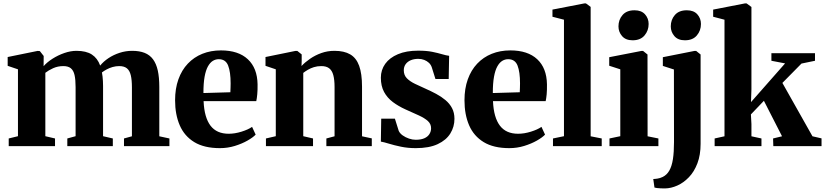

<svg xmlns="http://www.w3.org/2000/svg" viewBox="-20 -838 4731 1101"><path d="M30 0V-44L83 -57V-440.5L24 -460.5V-511L195.5 -546L208.5 -545L230.5 -517L230 -458.5Q250 -481.5 281.5 -501.5Q313 -521.5 349 -534Q385 -546.5 418.5 -546.5Q474 -546.5 506.5 -525.5Q539 -504.5 554.5 -462Q573.5 -485.5 602 -504.5Q630.5 -523.5 665.5 -535Q700.5 -546.5 738 -546.5Q779.5 -546.5 809.2 -534.8Q839 -523 857.5 -498Q876 -473 884.8 -433.8Q893.5 -394.5 893.5 -339.5V-56.5L951.5 -44V0H691V-44L736.5 -56.5V-336.5Q736.5 -379.5 730 -406.5Q723.5 -433.5 707.8 -446.2Q692 -459 663.5 -459Q644.5 -459 626 -453.8Q607.5 -448.5 591.8 -440Q576 -431.5 564.5 -422.5Q566.5 -412.5 568 -399.8Q569.5 -387 570.2 -373.2Q571 -359.5 571 -345V-57L627 -44V0H366V-44L413.5 -57V-338.5Q413.5 -381 407.5 -407.5Q401.5 -434 386.2 -446.5Q371 -459 343 -459Q311.5 -459 284.5 -446.8Q257.5 -434.5 240 -420.5V-57L295.5 -44V0Z M1241 11.5Q1151 11.5 1094.2 -23Q1037.5 -57.5 1010.8 -119.2Q984 -181 984 -263Q984 -330 1003 -383Q1022 -436 1057 -473Q1092 -510 1140.2 -529.5Q1188.5 -549 1247 -549Q1347 -549 1401.2 -498.2Q1455.5 -447.5 1457 -354.5Q1457.5 -321 1455.2 -297Q1453 -273 1449.5 -258H1147.5Q1149.5 -210.5 1159.5 -175.5Q1169.5 -140.5 1187.2 -117.2Q1205 -94 1231 -82.5Q1257 -71 1291.5 -71Q1326.5 -71 1365 -83Q1403.5 -95 1425.5 -110.5L1446 -66Q1431 -50 1399.5 -32Q1368 -14 1326.8 -1.2Q1285.5 11.5 1241 11.5ZM1146.5 -304.5 1301 -309Q1301.5 -322 1302 -334.5Q1302.5 -347 1302.5 -360Q1302.5 -425.5 1288.2 -462Q1274 -498.5 1234.5 -498.5Q1216 -498.5 1200.2 -488.8Q1184.5 -479 1172.2 -457Q1160 -435 1153.2 -397.8Q1146.5 -360.5 1146.5 -304.5Z M1561.5 -57V-440.5L1502.5 -460.5V-511L1674 -546H1685L1710 -526V-488.5L1709 -459.5Q1729 -481 1758 -501Q1787 -521 1822.5 -533.8Q1858 -546.5 1898 -546.5Q1953.5 -546.5 1988.2 -526.2Q2023 -506 2039.5 -460.8Q2056 -415.5 2056 -341V-56.5L2112 -44.5V0H1851.5V-44L1898.5 -56.5V-338.5Q1898.5 -381 1891.2 -407.5Q1884 -434 1867.5 -446.5Q1851 -459 1822.5 -459Q1799.5 -459 1780.2 -453Q1761 -447 1745.8 -438Q1730.5 -429 1719 -420V-57L1775 -44V0H1505V-44Z M2364 11.5Q2318.5 11.5 2279.2 3.2Q2240 -5 2210.8 -14Q2181.5 -23 2164 -26L2166 -157.5H2244.5L2266.5 -87.5Q2273 -73 2289.2 -61.5Q2305.5 -50 2325.5 -43.2Q2345.5 -36.5 2363.5 -36.5Q2393.5 -36.5 2413 -45Q2432.5 -53.5 2442.2 -68.8Q2452 -84 2452 -102.5Q2452 -127 2433.8 -143.8Q2415.5 -160.5 2382.5 -175.8Q2349.5 -191 2305.5 -210.5Q2265.5 -228.5 2233.2 -252.5Q2201 -276.5 2182.5 -310.5Q2164 -344.5 2164 -392.5Q2164 -437 2189 -472Q2214 -507 2262 -527.2Q2310 -547.5 2378 -547.5Q2425.5 -547.5 2458.8 -540.8Q2492 -534 2515.2 -527Q2538.5 -520 2555.5 -518L2553 -385H2477L2456 -452Q2451 -467 2439.5 -477.8Q2428 -488.5 2412.5 -494.5Q2397 -500.5 2378.5 -500.5Q2354 -500.5 2335.2 -492.5Q2316.5 -484.5 2306 -469.8Q2295.5 -455 2295.5 -435Q2295.5 -407 2313.2 -389Q2331 -371 2359.8 -357.2Q2388.5 -343.5 2421 -329Q2451.5 -315.5 2481 -299.8Q2510.5 -284 2534.2 -264.2Q2558 -244.5 2572 -218.2Q2586 -192 2586 -156.5Q2586 -111 2562.5 -72.8Q2539 -34.5 2490 -11.5Q2441 11.5 2364 11.5Z M2900.5 11.5Q2810.5 11.5 2753.8 -23Q2697 -57.5 2670.2 -119.2Q2643.5 -181 2643.5 -263Q2643.5 -330 2662.5 -383Q2681.5 -436 2716.5 -473Q2751.5 -510 2799.8 -529.5Q2848 -549 2906.5 -549Q3006.5 -549 3060.8 -498.2Q3115 -447.5 3116.5 -354.5Q3117 -321 3114.8 -297Q3112.5 -273 3109 -258H2807Q2809 -210.5 2819 -175.5Q2829 -140.5 2846.8 -117.2Q2864.5 -94 2890.5 -82.5Q2916.5 -71 2951 -71Q2986 -71 3024.5 -83Q3063 -95 3085 -110.5L3105.5 -66Q3090.5 -50 3059 -32Q3027.5 -14 2986.2 -1.2Q2945 11.5 2900.5 11.5ZM2806 -304.5 2960.5 -309Q2961 -322 2961.5 -334.5Q2962 -347 2962 -360Q2962 -425.5 2947.8 -462Q2933.5 -498.5 2894 -498.5Q2875.5 -498.5 2859.8 -488.8Q2844 -479 2831.8 -457Q2819.5 -435 2812.8 -397.8Q2806 -360.5 2806 -304.5Z M3214 -57V-725L3148 -742V-783L3331 -818.5H3340L3367 -798.5V-56.5L3430.5 -44V0H3151V-44Z M3475 0V-44L3537 -57V-440.5L3473.5 -461V-510L3658.5 -546H3667.5L3693 -525.5L3693.5 -56.5L3755.5 -44V0ZM3607 -607Q3568 -607 3547.2 -631Q3526.5 -655 3526.5 -686.5Q3526.5 -725 3550 -752Q3573.5 -779 3618 -779H3619Q3658 -779 3678.8 -755.8Q3699.5 -732.5 3699.5 -700.5Q3699.5 -662.5 3676 -634.8Q3652.5 -607 3608 -607Z M3793.5 242.5Q3780.5 242.5 3768.2 242Q3756 241.5 3746.8 240.2Q3737.5 239 3733 237.5L3726 188.5Q3735 188.5 3750 186.2Q3765 184 3780.5 176.5Q3804 165 3818.2 140Q3832.5 115 3838.8 74.5Q3845 34 3845 -23.5L3844.5 -439.5L3781 -460V-510L3962.5 -546H3972L3997.5 -525.5V-13.5Q3997.5 50.5 3979.2 98.5Q3961 146.5 3930.5 178.2Q3900 210 3864 226Q3828 242 3793.5 242.5ZM3907 -607Q3868 -607 3847.2 -631Q3826.5 -655 3826.5 -686.5Q3826.5 -725 3850 -752Q3873.5 -779 3918 -779H3919Q3958 -779 3978.8 -755.8Q3999.5 -732.5 3999.5 -700.5Q3999.5 -662.5 3976 -634.8Q3952.5 -607 3908 -607Z M4078 0V-44L4134.5 -56.5V-725L4069.5 -742V-783L4252 -818.5H4261L4289 -798V-326.5L4286.5 -252.5L4482 -474.5L4403.5 -489.5V-533H4653.5V-489.5L4576 -473.5L4466.5 -362.5L4639 -56.5L4691 -44.5V0H4414.5L4413 -44L4464.5 -56.5L4360.5 -260L4286 -182L4289 -126.5V-56.5L4346.5 -44V0Z"/></svg>

Font: Merriweather 72pt ExtraBold
Style: Regular
Weight: 800
Version: Version 2.100